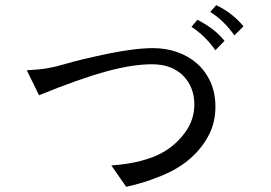

<svg xmlns="http://www.w3.org/2000/svg" viewBox="-20 -706 1040 738"><path d="M808 -296Q808 -235 782.5 -186.5Q757 -138 717 -102Q672 -60 603.5 -31.5Q535 -3 465 12L408 -70Q474 -75 521 -87.5Q568 -100 600 -117Q654 -146 690.5 -195.5Q727 -245 727 -304Q727 -372 683.5 -415.5Q640 -459 564 -459Q528 -459 485 -452.5Q442 -446 389 -431.5Q336 -417 272.5 -394.5Q209 -372 130 -340L83 -436Q128 -438 161 -443.5Q194 -449 223 -458Q260 -469 306.5 -480Q353 -491 399.5 -500.5Q446 -510 490 -515.5Q534 -521 569 -521Q617 -521 660.5 -506Q704 -491 737 -462Q770 -433 789 -391Q808 -349 808 -296ZM808 -513Q768 -569 716 -603L739 -630Q768 -615 794 -596Q820 -577 843 -549ZM881 -570Q840 -628 788 -660L811 -686Q870 -659 916 -605Z"/></svg>

Font: NanumGothicCoding
Style: Regular
Weight: 400
Monospace: yes
Designer: Kwon Bruce; Nicolas Noh; Sung-woo Choi; Go-un Cha; Soo-hyun Park;
Foundry: NHN Corporation
Version: Version 2.000;PS 1;hotconv 1.0.49;makeotf.lib2.0.14853